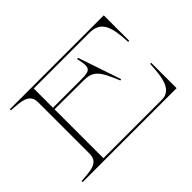

<svg xmlns="http://www.w3.org/2000/svg" viewBox="-120 -1002 1305 1305"><g transform="rotate(-45 532.5 -350.0)"><path d="M804 -685C917 -685 940 -605 947 -455H957V-700H54V-690C150 -683 224 -682 224 -596V-104C224 -18 150 -17 54 -10V0H957V-244H947C941 -106 921 -15 830 -15H269V-485L542 -484C638 -484 664 -453 724 -307L734 -310L629 -620L619 -617C642 -517 633 -500 542 -500H269V-685Z"/></g></svg>

Font: Sprat Extended Thin
Style: Regular
Weight: 100
Width: 9
Designer: Ethan Nakache
Foundry: Collletttivo
Version: Version 2.000;Glyphs 3.2 (3217)